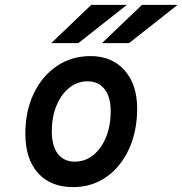

<svg xmlns="http://www.w3.org/2000/svg" viewBox="-20 -752 745 784"><path d="M278.5 12Q186.5 12 135 -45.5Q83.5 -103 83.5 -206.5Q83.5 -298.5 117.8 -370Q152 -441.5 212 -482.2Q272 -523 349.5 -523Q437 -523 488.5 -465Q540 -407 540 -309Q540 -215.5 506.5 -143Q473 -70.5 414 -29.2Q355 12 278.5 12ZM285.5 -92Q328 -92 361 -118.8Q394 -145.5 413 -192Q432 -238.5 432 -298Q432 -356 407 -388Q382 -420 337.5 -420Q295.5 -420 262.5 -393.2Q229.5 -366.5 210.5 -320.2Q191.5 -274 191.5 -215Q191.5 -156.5 216 -124.2Q240.5 -92 285.5 -92ZM396.5 -576 559.5 -732H705L507 -576ZM189.5 -576 352.5 -732H498L300 -576Z"/></svg>

Font: Overpass SemiBold
Style: Italic
Weight: 600
Italic angle: -10°
Designer: Delve Withrington, Dave Bailey, Thomas Jockin
Foundry: Delve Fonts LLC
Version: Version 4.000